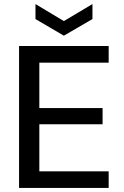

<svg xmlns="http://www.w3.org/2000/svg" viewBox="-20 -927 613 947"><path d="M74 0V-700H516V-618H174V-394H486V-314H174V-82H516V0ZM295 -751 155 -833V-907L295 -823L436 -907V-833Z"/></svg>

Font: DM Sans 12pt Medium
Style: Regular
Weight: 500
Version: Version 4.004;gftools[0.9.30]